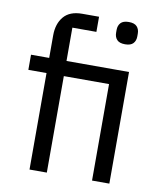

<svg xmlns="http://www.w3.org/2000/svg" viewBox="-83 -807 733 874"><g transform="rotate(10 283.5 -370.0)"><path d="M113 -446H29V-516H113V-620Q113 -674 141 -707Q169 -740 226 -740H304V-670H193V-516H482V0H402V-446H193V0H113ZM442 -637Q416 -637 404.5 -649.5Q393 -662 393 -682V-695Q393 -715 404.5 -727.5Q416 -740 442 -740Q468 -740 479.5 -727.5Q491 -715 491 -695V-682Q491 -662 479.5 -649.5Q468 -637 442 -637Z"/></g></svg>

Font: IBM Plex Sans Devanagari
Style: Regular
Weight: 400
Designer: Mike Abbink, Paul van der Laan, Pieter van Rosmalen, Erin McLaughlin
Foundry: Bold Monday
Version: Version 1.1